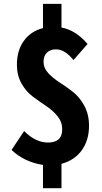

<svg xmlns="http://www.w3.org/2000/svg" viewBox="-20 -869 540 1014"><path d="M442.4 -636.7 368.2 -551.8Q322.3 -608.4 276.4 -608.4Q246.1 -608.4 228 -591.3Q210 -574.2 210 -542Q210 -509.8 234.9 -482.9Q259.8 -456.1 294.9 -433.6Q330.1 -411.1 365.2 -383.8Q400.4 -356.4 425.3 -310.5Q450.2 -264.6 450.2 -205.1Q450.2 -128.9 412.1 -75.7Q374 -22.5 304.7 -3.9V125H207V2Q107.4 -13.7 41 -77.1L107.4 -176.8Q168 -116.2 233.4 -116.2Q308.6 -116.2 308.6 -186.5Q308.6 -224.6 284.2 -254.9Q259.8 -285.2 224.6 -308.6Q189.5 -332 153.8 -358.4Q118.2 -384.8 93.8 -427.7Q69.3 -470.7 69.3 -527.3Q69.3 -602.5 106 -653.3Q142.6 -704.1 207 -720.7V-848.6H304.7V-723.6Q379.9 -710 442.4 -636.7Z"/></svg>

Font: GenEi Gothic M Regular
Style: Bold
Weight: 700
Designer: o_tamon (Modified); [Source Han Sans]
Ryoko NISHIZUKA  (kana & ideographs); Paul D. Hunt (Latin, Greek & Cyrillic); Wenl
Version: Version 1.1a;Original Version 1.004